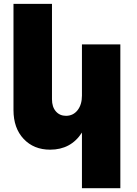

<svg xmlns="http://www.w3.org/2000/svg" viewBox="-20 -777 717 1008"><path d="M410.2 -543.9H611.8V210.9H410.2V-81.1Q352.5 8.8 243.2 8.8Q157.2 8.8 104 -47.9Q50.8 -104.5 50.8 -199.2V-756.8H252.9V-255.9Q252.9 -215.8 273.2 -192.4Q293.5 -168.9 327.1 -168.9Q364.7 -169.4 387.5 -198.7Q410.2 -228 410.2 -274.9Z"/></svg>

Font: Montserrat arm ExtraBold
Style: Regular
Weight: 800
Designer: Julieta Ulanovsky
Foundry: Julieta Ulanovsky
Version: Version 6.000;PS 006.000;hotconv 1.0.88;makeotf.lib2.5.64775